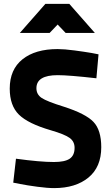

<svg xmlns="http://www.w3.org/2000/svg" viewBox="-20 -954 570 986"><path d="M486 -675 475 -552Q334 -568 276 -568Q167 -568 167 -501Q167 -469 194 -451Q221 -433 308 -406Q420 -370 460 -328Q500 -286 500 -198Q500 -96 434 -42Q368 12 258 12Q224 12 171.5 5Q119 -2 84 -9L48 -16L62 -139Q186 -122 257 -122Q313 -122 338 -139Q363 -156 363 -195Q363 -227 338 -245.5Q313 -264 241 -285Q124 -319 77 -365.5Q30 -412 30 -499Q30 -597 95.5 -649.5Q161 -702 276 -702Q310 -702 362.5 -695Q415 -688 450 -682ZM82 -785 213 -934H336L467 -785H317L276 -828L235 -785Z"/></svg>

Font: TitilliumText22L Xb
Style: Bold
Weight: 400
Designer: Campivisivi
Foundry: Campivisivi
Version: 1.000